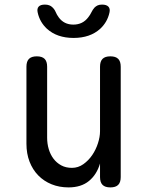

<svg xmlns="http://www.w3.org/2000/svg" viewBox="-20 -805 640 835"><path d="M415 -515Q415 -538 426 -549Q437 -560 460 -560Q483 -560 494 -549Q505 -538 505 -515V-35Q505 -12 494 -1Q483 10 460 10Q437 10 426 -1Q415 -12 415 -35V-94Q401 -46 367 -18Q333 10 278 10Q238 10 204.5 -3.5Q171 -17 146.5 -42Q122 -67 108.5 -102Q95 -137 95 -180V-515Q95 -538 106 -549Q117 -560 140 -560Q163 -560 174 -549Q185 -538 185 -515V-206Q185 -180 192 -156.5Q199 -133 212.5 -115Q226 -97 246 -86Q266 -75 293 -75Q320 -75 342.5 -91Q365 -107 381 -130.5Q397 -154 406 -182Q415 -210 415 -234ZM144 -750Q140 -767 148 -776Q156 -785 175 -785Q186 -785 194 -782Q202 -779 207 -774Q217 -765 222 -753Q227 -741 235 -730Q258 -698 299 -698Q340 -698 364 -730Q372 -740 377.5 -751.5Q383 -763 391 -772Q397 -778 404.5 -781.5Q412 -785 424 -785Q443 -785 451.5 -776Q460 -767 456 -750Q447 -709 416 -680Q372 -640 300 -640Q228 -640 184 -680Q153 -709 144 -750Z"/></svg>

Font: Maple Mono
Style: Regular
Weight: 400
Monospace: yes
Designer: subframe7536
Version: Version 7.300